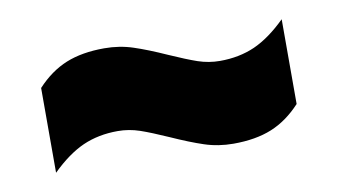

<svg xmlns="http://www.w3.org/2000/svg" viewBox="-37 -554 613 348"><g transform="rotate(-10 269.0 -380.5)"><path d="M257 -306.5Q226.5 -320 206.8 -326.8Q187 -333.5 166.5 -333.5Q131 -333.5 102.2 -320.8Q73.5 -308 43.5 -278.5V-434.5Q68.5 -461.5 98 -473.5Q127.5 -485.5 168.5 -485.5Q196.5 -485.5 221.5 -477.2Q246.5 -469 281 -453.5Q311.5 -440 331.2 -433.2Q351 -426.5 371.5 -426.5Q407 -426.5 435.8 -439.2Q464.5 -452 494.5 -481.5V-325.5Q469.5 -298.5 440 -286.5Q410.5 -274.5 369.5 -274.5Q341.5 -274.5 316.5 -282.8Q291.5 -291 257 -306.5Z"/></g></svg>

Font: Encode Sans SemiCondensed Black
Style: Regular
Weight: 900
Width: 4
Designer: Multiple Designers
Foundry: Impallari Type
Version: Version 2.000